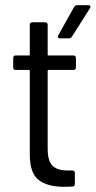

<svg xmlns="http://www.w3.org/2000/svg" viewBox="-20 -720 369 741"><path d="M263 -450H168Q164 -450 164 -446V-146Q164 -99 182.5 -80.5Q201 -62 242 -62H259Q269 -62 269 -52V-10Q269 0 259 0L228 1Q163 1 129 -25.5Q95 -52 95 -124V-446Q95 -450 91 -450H41Q31 -450 31 -460V-496Q31 -506 41 -506H91Q95 -506 95 -510V-624Q95 -634 105 -634H154Q164 -634 164 -624V-510Q164 -506 168 -506H263Q273 -506 273 -496V-460Q273 -450 263 -450ZM205 -584 266 -693Q271 -700 278 -700H321Q327 -700 328.5 -696.5Q330 -693 327 -688L258 -579Q253 -572 246 -572H212Q206 -572 204 -575.5Q202 -579 205 -584Z"/></svg>

Font: Barlow Semi Condensed
Style: Regular
Weight: 400
Width: 4
Designer: Jeremy Tribby
Foundry: Tribby Type
Version: Version 1.408;December 10, 2018;FontCreator 11.5.0.2430 64-b